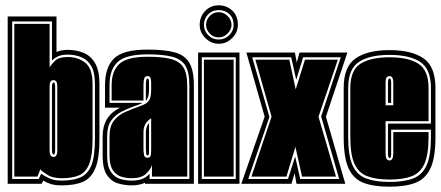

<svg xmlns="http://www.w3.org/2000/svg" viewBox="-20 -693 1664 724"><path d="M213 6Q188 6 172 1Q156 -4 143 -12L137 0H9V-631H193V-497Q212 -505 235 -505Q268 -505 295.5 -493.5Q323 -482 339 -454Q355 -426 355 -376V-168Q355 -96 339.5 -58.5Q324 -21 293 -7.5Q262 6 213 6ZM213 -12Q255 -12 283 -24Q311 -36 324.5 -69.5Q338 -103 338 -168V-376Q338 -420 324 -444Q310 -468 286.5 -477.5Q263 -487 235 -487Q213 -487 199 -480.5Q185 -474 176 -465V-612H26V-18H126Q128 -22 130.5 -27.5Q133 -33 135 -38Q146 -30 165 -21Q184 -12 213 -12ZM213 -21Q177 -21 157 -35Q147 -42 140.5 -46.5Q134 -51 132 -55Q132 -54 128 -43.5Q124 -33 121 -27H34V-603H167V-439Q175 -452 189 -465Q203 -478 235 -478Q274 -478 301.5 -456.5Q329 -435 329 -376V-168Q329 -107 316.5 -75Q304 -43 278.5 -32Q253 -21 213 -21ZM182 -101Q188 -101 192 -107Q196 -111 196 -128V-364Q196 -381 192 -386Q187 -391 182 -391Q176 -391 171 -386Q167 -381 167 -364V-128Q167 -111 171 -107Q176 -101 182 -101ZM182 -110Q179 -110 178 -114Q176 -118 176 -128V-364Q176 -373 178 -379Q180 -382 182 -382Q185 -382 186 -379Q188 -373 188 -364V-128Q188 -118 186 -114Q185 -110 182 -110Z M476 6Q452 6 426.5 -1Q401 -8 384 -32Q367 -56 367 -107V-179Q367 -255 433 -287H376V-372Q376 -439 410 -472.5Q444 -506 537 -506Q601 -506 639 -495.5Q677 -485 694 -456Q711 -427 711 -372V0H527V-4Q506 6 476 6ZM476 -12Q502 -12 518 -19Q534 -26 544 -38V-18H694V-372Q694 -421 679 -445.5Q664 -470 629.5 -479Q595 -488 537 -488Q455 -488 424 -459.5Q393 -431 393 -372V-305H517Q511 -301 500.5 -297.5Q490 -294 477 -289Q458 -282 436 -270.5Q414 -259 399 -238Q384 -217 384 -179V-107Q384 -65 398.5 -44.5Q413 -24 434 -18Q455 -12 476 -12ZM476 -21Q457 -21 438 -26.5Q419 -32 406 -50.5Q393 -69 393 -107V-179Q393 -217 409.5 -238Q426 -259 453 -271Q480 -283 509 -293Q535 -302 542.5 -315Q550 -328 550 -354V-382Q550 -393 547.5 -399.5Q545 -406 536 -406Q527 -406 524 -397Q521 -388 521 -371V-314H401V-372Q401 -425 430 -452Q459 -479 537 -479Q592 -479 624.5 -470.5Q657 -462 671.5 -439Q686 -416 686 -372V-27H553V-71Q548 -54 530.5 -37.5Q513 -21 476 -21ZM530 -313V-371Q530 -397 536 -397Q542 -397 542 -382V-354Q542 -325 530 -313ZM536 -98Q548 -98 549 -110Q550 -116 550 -123.5Q550 -131 550 -141V-247Q537 -239 529 -226.5Q521 -214 521 -193V-135Q521 -120 523 -109Q525 -98 536 -98ZM536 -107Q531 -107 531 -116L530 -135V-193Q530 -216 542 -229V-117Q542 -107 536 -107Z M727 0V-495H883V0ZM741 -18H869V-477H741ZM749 -27V-468H861V-27ZM805 -528Q776 -528 754.5 -549.5Q733 -571 733 -599Q733 -630 753.5 -651.5Q774 -673 805 -673Q834 -673 855.5 -653.5Q877 -634 877 -599Q877 -571 855.5 -549.5Q834 -528 805 -528ZM805 -544Q828 -544 844.5 -560.5Q861 -577 861 -599Q861 -625 844.5 -640Q828 -655 805 -655Q781 -655 765 -639Q749 -623 749 -599Q749 -577 765 -560.5Q781 -544 805 -544ZM805 -552Q784 -552 770.5 -567Q757 -582 757 -599Q757 -618 770.5 -632.5Q784 -647 805 -647Q824 -647 838.5 -632.5Q853 -618 853 -599Q853 -582 838.5 -567Q824 -552 805 -552Z M890 0 978 -253 909 -495H1092L1099 -457Q1106 -482 1107.5 -488Q1109 -494 1110 -495H1290L1209 -253L1282 0H1098L1091 -40L1079 0ZM916 -18H1066L1093 -103L1112 -18H1259L1191 -254L1265 -477H1123L1097 -392L1078 -477H931L996 -252ZM928 -27 1004 -253 943 -468H1071L1095 -356L1130 -468H1254L1181 -253L1247 -27H1119L1094 -139L1060 -27Z M1449 11Q1389 11 1351 -3.5Q1313 -18 1294.5 -58Q1276 -98 1276 -176V-361Q1276 -442 1321 -473Q1366 -504 1449 -504Q1532 -504 1577 -473Q1622 -442 1622 -361V-176Q1622 -98 1603 -58Q1584 -18 1546 -3.5Q1508 11 1449 11ZM1449 -7Q1503 -7 1537.5 -20Q1572 -33 1588.5 -69.5Q1605 -106 1605 -176V-204H1455V-115Q1455 -104 1453.5 -100.5Q1452 -97 1449 -97Q1443 -97 1443 -115V-227H1605V-361Q1605 -433 1564.5 -459.5Q1524 -486 1449 -486Q1374 -486 1333.5 -459.5Q1293 -433 1293 -361V-176Q1293 -106 1309.5 -69.5Q1326 -33 1361 -20Q1396 -7 1449 -7ZM1449 -16Q1398 -16 1365 -28.5Q1332 -41 1316.5 -75.5Q1301 -110 1301 -176V-361Q1301 -428 1339 -452.5Q1377 -477 1449 -477Q1520 -477 1558 -452.5Q1596 -428 1596 -361V-236H1434V-115Q1434 -99 1438 -93.5Q1442 -88 1449 -88Q1463 -88 1463 -115V-195H1596V-176Q1596 -110 1580.5 -75.5Q1565 -41 1532.5 -28.5Q1500 -16 1449 -16ZM1434 -296H1463V-381Q1463 -406 1449 -406Q1442 -406 1438 -401Q1434 -396 1434 -381ZM1443 -305V-382Q1443 -397 1449 -397Q1455 -397 1455 -382V-305Z"/></svg>

Font: Alumni Sans Collegiate One
Style: Regular
Weight: 400
Designer: Robert E. Leuschke
Foundry: Robert E. Leuschke
Version: Version 1.100